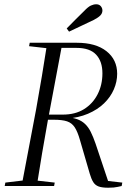

<svg xmlns="http://www.w3.org/2000/svg" viewBox="-20 -870 622 898"><path d="M2 0 5 -16 105 -28H130L236 -16L233 0ZM81 0 149 -359Q163 -436 176 -514.5Q189 -593 201 -670H272L204 -308Q190 -231 177 -154Q164 -77 152 0ZM116 -654 119 -670H247V-642H221ZM486 8Q457 8 441 2Q425 -4 416 -18.5Q407 -33 400 -57L354 -215Q343 -254 329.5 -274.5Q316 -295 293.5 -302.5Q271 -310 232 -310H160L165 -334H274Q332 -334 373 -359.5Q414 -385 436.5 -429Q459 -473 459 -527Q459 -583 429.5 -614.5Q400 -646 338 -646H218L223 -670H339Q428 -670 478 -630.5Q528 -591 528 -525Q528 -488 512.5 -452Q497 -416 466.5 -386.5Q436 -357 391.5 -338Q347 -319 290 -315V-323Q320 -320 341 -312.5Q362 -305 377.5 -290.5Q393 -276 404.5 -253Q416 -230 427 -198L488 -16L455 -27L552 -16L549 0Q540 2 531 4Q522 6 511.5 7Q501 8 486 8ZM292 -737Q312 -758 333 -778.5Q354 -799 374 -819Q392 -838 405 -844Q418 -850 430 -850Q444 -850 451.5 -841Q459 -832 459 -821Q459 -808 449.5 -798Q440 -788 419 -777Q390 -763 361 -749.5Q332 -736 303 -722Z"/></svg>

Font: Source Serif 4 60pt
Style: Italic
Weight: 400
Italic angle: -12°
Version: Version 4.004;hotconv 1.0.116;makeotfexe 2.5.65601